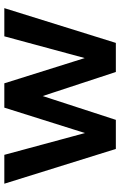

<svg xmlns="http://www.w3.org/2000/svg" viewBox="142 -684 543 866"><g transform="rotate(-90 413.0 -251.5)"><path d="M652 0H520.8L394.5 -384.2H430L304.9 0H173.7L16.9 -503H147.1L260.8 -82.3H227.5L360 -503H469.7L601.8 -82.3H567.9L681.7 -503H808.8Z"/></g></svg>

Font: Wix Madefor Display
Style: Regular
Weight: 400
Designer: Dalton Maag Ltd
Foundry: Dalton Maag Ltd
Version: Version 3.100